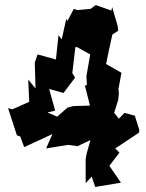

<svg xmlns="http://www.w3.org/2000/svg" viewBox="-20 -716 581 762"><path d="M433 -268 449 -319 452 -346 450 -362 462 -427 401 -462C409 -501 417 -540 426 -579L449 -594L447 -613L425 -688L422 -674L360 -696L340 -681L286 -676L273 -681L248 -633L243 -641L225 -560L212 -576L202 -480L129 -500L118 -467L121 -365L92 -400L96 -312L29 -282L12 -287L47 -179L61 -174L56 -186L76 -132L188 -184L163 -127L250 -141L288 -136L339 -160L324 -107L320 -84V11L344 -15L358 26L460 9L414 -58L454 -110L416 -149L433 -124L531 -189L533 -200L515 -257L474 -268L452 -245ZM162 -268 199 -277 175 -363 232 -347 278 -408 267 -426 279 -529H286L338 -500L323 -414L325 -379L317 -376L337 -297L271 -295L248 -289L207 -253L128 -287Z"/></svg>

Font: Asimov Aggro
Style: Condensed
Weight: 500
Designer: Google
Version: Version 2.000980; 2014